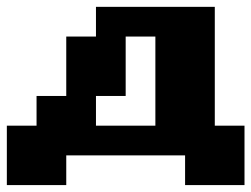

<svg xmlns="http://www.w3.org/2000/svg" viewBox="-20 -454 734 561"><path d="M434 -347.2H347.2V-173.6H260.4V-86.8H434ZM520.8 86.8V0H173.6V86.8H0V-86.8H86.8V-173.6H173.6V-347.2H260.4V-434H607.6V-86.8H694.4V86.8Z"/></svg>

Font: 8-bit Operator+ 8
Style: Bold
Weight: 700
Designer: GrandChaos9000
Version: Version 1.3.0 - August 1, 2014